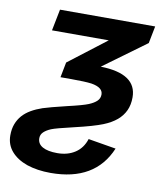

<svg xmlns="http://www.w3.org/2000/svg" viewBox="-130 -595 739 875"><g transform="rotate(10 239.5 -158.0)"><path d="M436 51.3Q368.7 211.9 163.6 211.9Q132.3 211.9 104.7 207.8Q77.1 203.6 53.7 195.8Q6.3 179.2 -20.3 148.4Q-46.9 117.7 -46.9 75.2Q-46.9 44.9 -38.1 22Q-29.3 -1 -13.7 -18.6Q2 -36.1 24.7 -49.3Q47.4 -62.5 76.2 -72.3Q106 -82 185.1 -101.1Q221.2 -109.4 245.4 -116.2Q269.5 -123 281.2 -127.9Q304.7 -137.7 317.4 -149.9Q330.1 -162.1 330.1 -180.2Q330.1 -212.9 275.9 -221.7Q246.1 -225.6 182.1 -225.6H132.3L146 -295.9L319.8 -429.2H57.1L76.7 -528.3H517.1L501.5 -448.7L304.7 -304.7Q471.7 -301.3 471.7 -191.9Q471.7 -157.2 459.5 -130.9Q447.3 -104.5 423.8 -84.5Q398.9 -63.5 361.8 -48.8Q342.3 -41 309.6 -31.5Q276.9 -22 230.5 -11.2Q150.9 7.3 130.9 15.6Q109.9 24.4 97.7 36.1Q85.4 47.9 85.4 64.5Q85.4 90.8 109.4 104.2Q133.3 117.7 177.7 117.7Q225.6 117.7 259.8 95.2Q293.9 72.8 307.6 29.8Z"/></g></svg>

Font: Arimo
Style: Bold Italic
Weight: 700
Italic angle: -12°
Designer: Steve Matteson
Foundry: Monotype Imaging Inc.
Version: Version 1.33